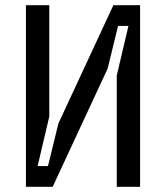

<svg xmlns="http://www.w3.org/2000/svg" viewBox="-20 -720 640 740"><path d="M170 -271 125 -80H165L205 -244L417 -700H520V0H430V-429L475 -620H435L395 -456L183 0H80V-700H170Z"/></svg>

Font: Fliege Mono Thin
Style: Regular
Weight: 100
Version: Version 0.020;Glyphs 3.3 (3306)